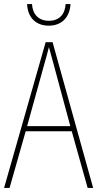

<svg xmlns="http://www.w3.org/2000/svg" viewBox="-20 -922 477 942"><path d="M326 -902H302C299 -853 272 -820 220 -820C169 -820 140 -852 137 -902H113C116 -832 160 -796 219 -796C282 -796 322 -836 326 -902ZM410 0H437L238 -715H204L0 0H27L106 -278H332ZM243 -607 325 -303H113L197 -606C206 -638 213 -662 220 -691C228 -660 235 -637 243 -607Z"/></svg>

Font: Noto Sans Devanagari Condensed Thin
Style: Regular
Weight: 100
Width: 3
Designer: Jelle Bosma - Monotype Design Team
Foundry: Monotype Imaging Inc.
Version: Version 2.004